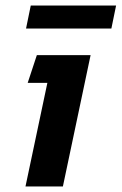

<svg xmlns="http://www.w3.org/2000/svg" viewBox="-20 -673 439 693"><path d="M74 -570 91 -653H399L382 -570ZM72 0 151 -374H80L113 -474H307L207 0Z"/></svg>

Font: Kanit Medium
Style: Italic
Weight: 500
Italic angle: -12°
Designer: Katatrad Team
Foundry: CadsonDemak
Version: Version 2.000; ttfautohint (v1.8.3)